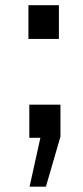

<svg xmlns="http://www.w3.org/2000/svg" viewBox="-20 -658 314 729"><path d="M92.3 50.8 133.3 -134.8H91.3V-260.7H209.5V-139.2L154.3 50.8ZM87.9 -510.3V-638.2H203.6V-510.3Z"/></svg>

Font: Antonio Medium
Style: Regular
Weight: 500
Designer: Vernon Adams
Foundry: Vernon Adams
Version: Version 1.002